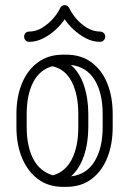

<svg xmlns="http://www.w3.org/2000/svg" viewBox="-20 -723 503 748"><path d="M44 -279Q44 -346 65.5 -398Q87 -450 127.5 -480Q168 -510 226 -510H238Q296 -510 336.5 -480Q377 -450 398 -398Q419 -346 419 -279V-228Q419 -161 398 -108.5Q377 -56 336.5 -25.5Q296 5 238 5H226Q168 5 127.5 -25.5Q87 -56 65.5 -108.5Q44 -161 44 -228ZM324 -228Q324 -166 307 -116Q290 -66 257 -36Q317 -43 348.5 -94.5Q380 -146 380 -228V-279Q380 -361 348.5 -412Q317 -463 256 -470Q290 -441 307 -390.5Q324 -340 324 -279ZM84 -279V-228Q84 -153 109.5 -104Q135 -55 186 -40Q234 -53 259.5 -102Q285 -151 285 -228V-279Q285 -355 259.5 -404.5Q234 -454 184 -465Q134 -451 109 -402Q84 -353 84 -279ZM214 -691Q220 -703 232 -703Q244 -703 250 -691Q258 -673 276 -651.5Q294 -630 318.5 -615Q343 -600 370 -600Q378 -600 384 -594.5Q390 -589 390 -580Q390 -572 384 -566Q378 -560 370 -560Q341 -560 314.5 -574Q288 -588 266.5 -608Q245 -628 232 -648Q219 -628 197.5 -608Q176 -588 149 -574Q122 -560 94 -560Q85 -560 79.5 -566Q74 -572 74 -580Q74 -589 79.5 -594.5Q85 -600 94 -600Q120 -600 144.5 -615Q169 -630 187.5 -651.5Q206 -673 214 -691Z"/></svg>

Font: Libertine Sup Light
Style: Regular
Weight: 300
Designer: Bastien Sozeau
Foundry: NBR — Bastien Sozeau
Version: Version 2.003; ttfautohint (v1.8.4.7-5d5b);gftools[0.9.33]